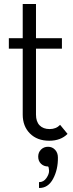

<svg xmlns="http://www.w3.org/2000/svg" viewBox="-20 -690 361 955"><path d="M279 -69 316 -24Q282 10 225 10Q165 10 129 -26Q93 -62 93 -120V-448H24V-500H93V-670H159V-500H288V-448H159V-120Q159 -85 177 -66.5Q195 -48 227 -48Q259 -48 279 -69ZM268 93Q269 153 244 199.5Q219 246 174 245V216Q197 216 211 195.5Q225 175 224 158Q223 141 219 138Q198 138 184 124.5Q170 111 170 89Q170 68 184 54Q198 40 219 40Q240 40 254 55Q268 70 268 93Z"/></svg>

Font: Orkney Light
Style: Regular
Weight: 300
Designer: Samuel Oakes and Alfredo Marco Pradil
Foundry: Alfredo Marco Pradil
Version: 1.0; ttfautohint (v1.5)